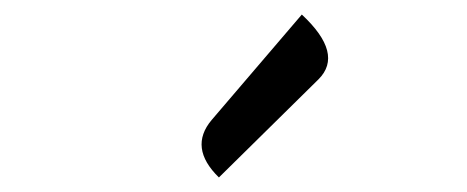

<svg xmlns="http://www.w3.org/2000/svg" viewBox="-20 -883 642 264"><path d="M281 -639Q239 -680 271 -718L395 -863Q453 -809 418 -774Z"/></svg>

Font: Swei Half Moon CJK TC
Style: DemiLight
Weight: 350
Version: Version 2.125